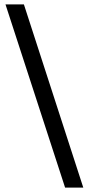

<svg xmlns="http://www.w3.org/2000/svg" viewBox="-20 -717 404 876"><path d="M277 139 5 -697H89L360 139Z"/></svg>

Font: Manuale SemiBold
Style: Regular
Weight: 600
Version: Version 1.002